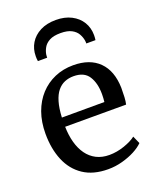

<svg xmlns="http://www.w3.org/2000/svg" viewBox="-153 -912 823 1012"><g transform="rotate(-20 259.0 -406.0)"><path d="M277 11Q193.5 11 138.5 -25.8Q83.5 -62.5 56.2 -127.8Q29 -193 29 -277.5Q29 -343.5 48.2 -397Q67.5 -450.5 102.5 -488.5Q137.5 -526.5 185 -547Q232.5 -567.5 289 -567.5Q382 -567.5 433.5 -516.2Q485 -465 487.5 -369Q487.5 -338.5 486.2 -316.2Q485 -294 481 -277H139Q140 -229 151 -188.8Q162 -148.5 183.2 -119Q204.5 -89.5 235.8 -73.5Q267 -57.5 308.5 -57.5Q350 -57.5 392.8 -72.2Q435.5 -87 458.5 -105.5L477.5 -62.5Q459.5 -44 428 -27.2Q396.5 -10.5 357.2 0.2Q318 11 277 11ZM139.5 -328.5 378 -329Q379 -337.5 379.8 -350.2Q380.5 -363 380.5 -372.5Q380.5 -434 355.5 -473.2Q330.5 -512.5 271 -512.5Q244 -512.5 221 -503Q198 -493.5 180.5 -472.2Q163 -451 152.5 -415.5Q142 -380 139.5 -328.5ZM284.5 -823Q334.5 -823 371.2 -804Q408 -785 427.8 -752.5Q447.5 -720 447.5 -679Q447.5 -673 447 -665.2Q446.5 -657.5 445.5 -651.5H394Q394 -654.5 394 -659Q394 -663.5 393 -668.5Q390 -687.5 379.5 -706.2Q369 -725 346.2 -737.2Q323.5 -749.5 284.5 -749.5Q245 -749.5 222.2 -737.2Q199.5 -725 189 -706.2Q178.5 -687.5 175.5 -668.5Q175 -663.5 174.8 -659Q174.5 -654.5 174.5 -651.5H122.5Q121 -657.5 120.8 -665.2Q120.5 -673 120.5 -679Q120.5 -720 140.2 -752.5Q160 -785 196.8 -804Q233.5 -823 284.5 -823Z"/></g></svg>

Font: Merriweather 24pt
Style: Regular
Weight: 400
Designer: Eben Sorkin
Foundry: Eben Sorkin
Version: Version 2.100